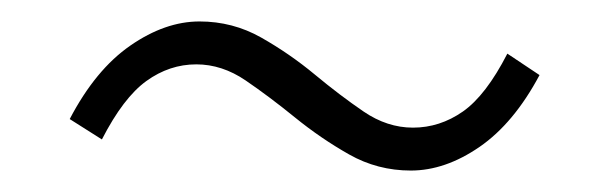

<svg xmlns="http://www.w3.org/2000/svg" viewBox="-20 -454 568 179"><path d="M363 -295Q332 -295 305.5 -310Q279 -325 255 -344.5Q231 -364 209 -379Q187 -394 163 -394Q138 -394 116.5 -378.5Q95 -363 75 -324L45 -343Q69 -389 101.5 -411.5Q134 -434 166 -434Q197 -434 223.5 -419Q250 -404 273.5 -384.5Q297 -365 319 -350Q341 -335 365 -335Q390 -335 411.5 -350Q433 -365 453 -404L483 -384Q459 -339 427 -317Q395 -295 363 -295Z"/></svg>

Font: Noto Sans TC ExtraLight
Style: Regular
Weight: 250
Designer: Ryoko NISHIZUKA  (kana, bopomofo & ideographs); Paul D. Hunt (Latin, Greek & Cyrillic); Sandoll Communications , Soo-you
Foundry: Adobe
Version: Version 2.004-H2;hotconv 1.0.118;makeotfexe 2.5.65603